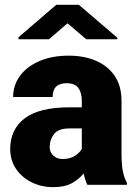

<svg xmlns="http://www.w3.org/2000/svg" viewBox="-20 -770 571 800"><path d="M343.8 0Q334.5 -19 328.6 -47.4Q309.6 -23.4 279.5 -6.8Q249.5 9.8 201.7 9.8Q152.8 9.8 112.1 -10.3Q71.3 -30.3 46.9 -66.2Q22.5 -102.1 22.5 -148.9Q22.5 -230.5 82.5 -276.6Q142.6 -322.8 270 -322.8H320.8V-350.6Q320.8 -383.8 306.4 -403.6Q292 -423.3 257.8 -423.3Q199.2 -423.3 199.2 -365.7H34.7Q34.7 -415 63.2 -453.9Q91.8 -492.7 144 -515.4Q196.3 -538.1 266.6 -538.1Q329.6 -538.1 379.2 -517.1Q428.7 -496.1 457.5 -454.3Q486.3 -412.6 486.3 -349.6V-133.3Q486.3 -81.5 492.2 -54.9Q498 -28.3 508.8 -8.3V0ZM240.7 -107.4Q271 -107.4 291.5 -120.4Q312 -133.3 320.8 -149.4V-234.9H269Q223.1 -234.9 205.1 -211.4Q187 -188 187 -157.7Q187 -135.3 202.4 -121.3Q217.8 -107.4 240.7 -107.4ZM308.6 -750 468.8 -612.8V-606.4H339.4L261.2 -672.9L184.1 -606.4H57.1V-614.7L214.4 -750Z"/></svg>

Font: Vazirmatn UI FD Black
Style: Regular
Weight: 900
Designer: Saber Rastikerdar
Foundry: Saber Rastikerdar
Version: Version 33.003